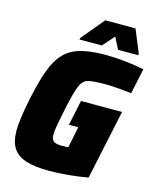

<svg xmlns="http://www.w3.org/2000/svg" viewBox="-129 -970 875 1067"><g transform="rotate(15 308.5 -436.5)"><path d="M24 -164Q24 -224 50 -351Q80 -495 116 -566.5Q152 -638 215 -667Q278 -696 396 -696Q446 -696 508.5 -689.5Q571 -683 617 -673L586 -527Q487 -538 434 -538Q360 -538 332.5 -529Q305 -520 290 -483.5Q275 -447 253 -344L249 -323Q240 -281 234 -247Q228 -213 228 -195Q228 -165 242 -155Q256 -145 290 -145L326 -146L351 -268H297L328 -413H564L479 -13Q431 -4 369.5 2Q308 8 258 8Q173 8 122.5 -8.5Q72 -25 48 -62Q24 -99 24 -164ZM231 -741 233 -750 342 -881H516L570 -750L569 -741H453L419 -808L360 -741Z"/></g></svg>

Font: Saira Semi Condensed Black
Style: Italic
Weight: 900
Width: 4
Italic angle: -12°
Designer: Hector Gatti with collaboration of the Omnibus-Type team
Foundry: Omnibus-Type
Version: Version 1.001; ttfautohint (v1.8)